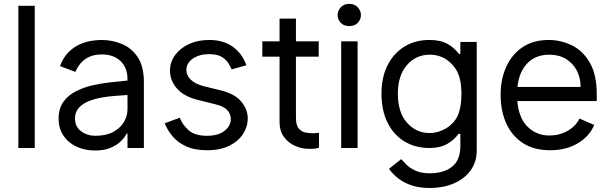

<svg xmlns="http://www.w3.org/2000/svg" viewBox="-20 -757 3119 982"><path d="M157.7 -727.3V0H73.9V-727.3Z M632.1 0V-73.9H627.8Q619.3 -56.1 599.4 -35.9Q579.5 -15.6 546.5 -1.4Q513.5 12.8 465.9 12.8Q414.1 12.8 371.8 -6.7Q329.5 -26.3 304.7 -62.9Q279.8 -99.4 279.8 -150.6Q279.8 -202.4 304.3 -236.3Q328.8 -270.2 368.1 -290.1Q407.3 -310 451.9 -320.3Q496.4 -330.6 537.6 -335Q578.8 -339.5 606.5 -342.3L632.1 -345.2V-352.3Q632.1 -410.9 596.4 -444.8Q560.7 -478.7 500 -478.7Q404.5 -478.7 365.1 -389.2L286.9 -419Q303.3 -463.1 330.1 -489.7Q356.9 -516.3 387.4 -530Q418 -543.7 447.3 -548.1Q476.6 -552.6 498.6 -552.6Q554 -552.6 603.7 -532Q653.4 -511.4 684.7 -464.1Q715.9 -416.9 715.9 -336.6V0ZM632.1 -271.3 615.1 -269.9Q598.4 -268.5 568.2 -266.5Q538 -264.6 502.8 -258.7Q467.7 -252.8 435.9 -240.4Q404.1 -228 383.9 -206.3Q363.6 -184.7 363.6 -150.6Q363.6 -109 394.7 -85.8Q425.8 -62.5 467.3 -62.5Q522 -62.5 558.6 -82Q595.2 -101.6 613.6 -132.5Q632.1 -163.4 632.1 -197.4Z M849.4 -394.9Q849.4 -439.6 875.5 -475.3Q901.6 -511 946.9 -531.8Q992.2 -552.6 1049.7 -552.6Q1123.2 -552.6 1171 -517.8Q1218.8 -483 1240.1 -423.3L1164.8 -402Q1159.8 -414.1 1149 -432.5Q1138.1 -451 1114.9 -465.6Q1091.6 -480.1 1049.7 -480.1Q999.6 -480.1 966.4 -457.2Q933.2 -434.3 933.2 -399.1Q933.2 -371.4 956 -349.3Q978.7 -327.1 1025.6 -315.3L1106.5 -295.5Q1181.1 -277.3 1214.1 -237.4Q1247.2 -197.4 1247.2 -150.6Q1247.2 -109.4 1223.4 -72.3Q1199.6 -35.2 1153.4 -11.9Q1107.2 11.4 1039.8 11.4Q974.4 11.4 931.1 -8.9Q887.8 -29.1 861.9 -60.7Q835.9 -92.3 822.4 -126.4L899.1 -154.8Q914.1 -117.5 945.8 -90Q977.6 -62.5 1038.4 -62.5Q1096.9 -62.5 1128.7 -88.1Q1160.5 -113.6 1160.5 -147.7Q1160.5 -174.4 1142.4 -193.9Q1124.3 -213.4 1083.8 -223L992.9 -245.7Q919.4 -263.8 884.4 -304.9Q849.4 -345.9 849.4 -394.9Z M1610.1 -545.5V-467.3H1493.6V-156.2Q1493.6 -116.5 1508.3 -99.6Q1523.1 -82.7 1543.1 -79Q1563.2 -75.3 1578.8 -75.3Q1589.5 -75.3 1595.2 -76.2Q1600.9 -77.1 1611.5 -78.1V-1.4Q1600.9 1.8 1592 3Q1583.1 4.3 1557.5 4.3Q1524.9 4.3 1490.6 -10.3Q1456.3 -24.9 1433.1 -55.4Q1409.8 -85.9 1409.8 -133.5V-467.3H1321.7V-545.5H1409.8V-661.9H1493.6V-545.5Z M1766.3 -623.6Q1738.6 -623.6 1722.7 -640.3Q1706.7 -657 1706.7 -680.4Q1706.7 -701.7 1722.7 -719.5Q1738.6 -737.2 1766.3 -737.2Q1794 -737.2 1810 -719.5Q1826 -701.7 1826 -680.4Q1826 -657 1810 -640.3Q1794 -623.6 1766.3 -623.6ZM1808.9 -545.5V0H1725.1V-545.5Z M2334.5 -542.6H2418.3V11.4Q2418.3 72.4 2386.2 115.6Q2354 158.7 2299.9 181.6Q2245.7 204.5 2179.7 204.5Q2122.9 204.5 2082.2 190.2Q2041.5 175.8 2014 153.2Q1986.5 130.7 1969.5 106.5L2032 56.8Q2041.9 68.2 2059.1 85.4Q2076.3 102.6 2105.3 115.9Q2134.2 129.3 2179.7 129.3Q2247.9 129.3 2290.7 96.8Q2333.5 64.3 2334.5 -7.1V-72.4H2324.9Q2303.6 -41.9 2267.6 -21Q2231.5 0 2176.8 0Q2103.7 0 2048.3 -33.7Q1992.9 -67.5 1962 -130Q1931.1 -192.5 1931.1 -278.4Q1931.1 -360.8 1961.8 -422.4Q1992.5 -484 2047.8 -518.3Q2103 -552.6 2176.8 -552.6Q2233.7 -552.6 2269.7 -532Q2305.8 -511.4 2326.7 -481.5H2334.5ZM2014.9 -278.4Q2014.9 -181.5 2061.8 -129.1Q2108.7 -76.7 2176.8 -76.7Q2210.9 -76.7 2242.9 -90.9Q2274.9 -105.1 2298.3 -131Q2321.7 -157 2330.3 -191.8Q2337 -216.3 2338.6 -242.7Q2340.2 -269.2 2340.2 -279.8Q2340.2 -289.4 2338.4 -313.4Q2336.6 -337.4 2328.8 -365.1Q2313.9 -413 2273.3 -445.1Q2232.6 -477.3 2178.3 -477.3Q2106.9 -477.3 2060.9 -423.7Q2014.9 -370 2014.9 -278.4Z M2793.3 11.4Q2710.2 11.4 2653.9 -25.6Q2597.7 -62.5 2569.1 -126.4Q2540.5 -190.3 2540.5 -271.3Q2540.5 -352.3 2569.4 -415.8Q2598.4 -479.4 2653.2 -516Q2708.1 -552.6 2786.2 -552.6Q2848.7 -552.6 2905 -525Q2961.3 -497.5 2996.6 -436.6Q3032 -375.7 3032 -275.6V-240.1H2625.7Q2633.5 -152 2679.2 -108Q2724.8 -63.9 2790.5 -63.9Q2840.6 -63.9 2882.6 -87.5Q2924.7 -111.2 2943.9 -150.6L3019.2 -117.9Q2994.7 -59.3 2935 -24Q2875.4 11.4 2793.3 11.4ZM2789.1 -477.3Q2720.5 -477.3 2677.9 -434.1Q2635.3 -391 2626.4 -312.5H2949.6Q2949.6 -358.7 2930.2 -396Q2910.9 -433.2 2874.8 -455.3Q2838.8 -477.3 2789.1 -477.3Z"/></svg>

Font: Inter UI
Style: Regular
Weight: 400
Designer: Rasmus Andersson
Foundry: rsms
Version: Version 2.2